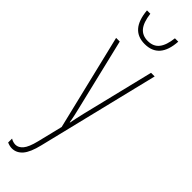

<svg xmlns="http://www.w3.org/2000/svg" viewBox="-328 -733 972 972"><g transform="rotate(45 158.0 -247.0)"><path d="M48 -527 141 -140Q152 -94 154.5 -79Q157 -64 158 -59H160Q166 -91 178 -142L272 -527H298L139 125Q124 188 100.5 215Q77 242 44 242Q29 242 10 234V206Q27 216 44 216Q65 216 82.5 195.5Q100 175 113 122L146 -13L22 -527ZM146 -607Q96 -607 68 -638.5Q40 -670 34 -736H58Q65 -680 86.5 -654.5Q108 -629 146 -629Q186 -629 207 -655.5Q228 -682 234 -736H258Q250 -607 146 -607Z"/></g></svg>

Font: Noto Sans Display Thin Cond
Style: Regular
Weight: 250
Width: 3
Designer: Monotype Design team
Foundry: Monotype Imaging Inc.
Version: Version 1.000